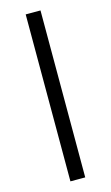

<svg xmlns="http://www.w3.org/2000/svg" viewBox="-130 -775 551 952"><g transform="rotate(-15 145.0 -299.5)"><path d="M107 -728H183V129H107Z"/></g></svg>

Font: Maitree
Style: Regular
Weight: 400
Designer: CadsonDemak Team
Foundry: CadsonDemak
Version: Version 1.000